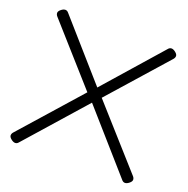

<svg xmlns="http://www.w3.org/2000/svg" viewBox="-115 -729 834 850"><g transform="rotate(20 302.0 -304.0)"><path d="M60 2Q53 11 44 11Q35 11 24.5 2.5Q14 -6 14 -14Q14 -22 20 -29L268 -309L28 -579Q22 -586 22 -594Q22 -602 32.5 -610.5Q43 -619 52 -619Q61 -619 68 -610L302 -344L536 -610Q543 -619 552 -619Q561 -619 571.5 -610.5Q582 -602 582 -594Q582 -586 576 -579L336 -308L585 -29Q591 -22 591 -14Q591 -6 580.5 2.5Q570 11 561 11Q552 11 545 2L303 -273Z"/></g></svg>

Font: Flamenco
Style: Regular
Weight: 400
Designer: Luciano Vergara
Foundry: Luciano Vergara
Version: Version 1.002